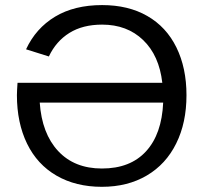

<svg xmlns="http://www.w3.org/2000/svg" viewBox="-20 -718 792 748"><path d="M612.3 -395.5Q600.1 -502 537.6 -562Q475.1 -622.1 377.9 -622.1Q302.2 -622.1 250.2 -589.6Q198.2 -557.1 170.4 -498L81.5 -525.9Q119.6 -607.9 194.6 -653.1Q269.5 -698.2 377.9 -698.2Q480 -698.2 553.7 -655.8Q627.9 -613.3 667.2 -533.4Q706.5 -453.6 706.5 -347.2Q706.5 -239.7 666.5 -159.2Q626.5 -78.1 551.8 -34.2Q477.1 9.8 377 9.8Q275.4 9.8 200.2 -33.7Q125 -77.1 85.4 -158.4Q45.9 -239.7 45.9 -347.2Q45.9 -356.4 46.6 -368.4Q47.4 -380.4 48.3 -395.5ZM377 -61.5Q487.8 -61.5 549.1 -128.7Q610.4 -195.8 615.7 -318.4H134.8Q143.1 -197.8 206.5 -129.6Q270 -61.5 377 -61.5Z"/></svg>

Font: Arimo Nerd Font
Style: Regular
Weight: 400
Designer: Steve Matteson
Foundry: Monotype Imaging Inc.
Version: Version 1.33;Nerd Fonts 3.2.1